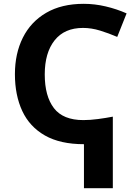

<svg xmlns="http://www.w3.org/2000/svg" viewBox="-20 -744 717 1004"><path d="M418 -724Q475 -724 532.5 -710.5Q590 -697 642 -674L593 -551Q549 -570 503.5 -584Q458 -598 414 -598Q317 -598 265.5 -533Q214 -468 214 -355Q214 -241 262 -178.5Q310 -116 416 -116Q451 -116 492.5 -121.5Q534 -127 570 -134V240H419V10Q295 10 215 -35.5Q135 -81 96.5 -163.5Q58 -246 58 -356Q58 -464 99.5 -547Q141 -630 221.5 -677Q302 -724 418 -724Z"/></svg>

Font: Noto IKEA Latin
Style: Bold
Weight: 700
Designer: Monotype Design Team
Foundry: Monotype Imaging Inc.
Version: Version 1.0